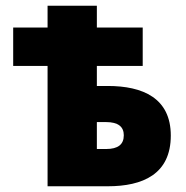

<svg xmlns="http://www.w3.org/2000/svg" viewBox="-20 -650 650 670"><path d="M146 0H356C478 0 576 -42 576 -177C576 -308 478 -350 356 -350H318V-420H478V-554H318V-630H146V-554H26V-420H146ZM318 -130V-224H350C392 -224 412 -208 412 -178C412 -146 392 -130 350 -130Z"/></svg>

Font: Giro Sans Black
Style: Regular
Weight: 900
Designer: Paul D. Hunt
Foundry: Adobe Systems Incorporated
Version: Version 1.000;PS 1.0;hotconv 1.0.88;makeotf.lib2.5.647800